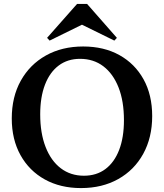

<svg xmlns="http://www.w3.org/2000/svg" viewBox="-20 -943 837 979"><path d="M393 16Q288 16 208.5 -28Q129 -72 84.5 -152Q40 -232 40 -339Q40 -449 86 -531.5Q132 -614 214 -660Q296 -706 404 -706Q510 -706 589 -662Q668 -618 712 -538.5Q756 -459 756 -351Q756 -242 710.5 -159Q665 -76 583 -30Q501 16 393 16ZM408 -47Q472 -47 517.5 -81Q563 -115 587.5 -178.5Q612 -242 612 -330Q612 -427 584.5 -497Q557 -567 507 -605Q457 -643 388 -643Q325 -643 279.5 -609Q234 -575 209.5 -511.5Q185 -448 185 -360Q185 -264 212.5 -193.5Q240 -123 290 -85Q340 -47 408 -47ZM233 -736 220 -750 373 -923H424L576 -750L563 -736L392 -820H404Z"/></svg>

Font: Platypi Light Medium
Style: Regular
Weight: 500
Version: Version 1.200